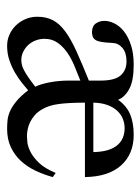

<svg xmlns="http://www.w3.org/2000/svg" viewBox="53 -444 401 548"><g transform="rotate(90 254.0 -169.5)"><path d="M484.9 -119.1Q478 -93.8 466.8 -70.1Q455.6 -46.4 439 -28.3Q422.4 -10.3 399.7 0.5Q377 11.2 347.2 11.2Q334 11.2 321.3 9.8Q308.6 8.3 295.4 2.2Q282.2 -3.9 267.8 -15.9Q253.4 -27.8 237.3 -48.8Q229 -42 216.6 -31.7Q204.1 -21.5 188 -12Q171.9 -2.4 152.3 4.4Q132.8 11.2 110.4 11.2Q93.3 11.2 78.1 4.4Q63 -2.4 51.8 -14.2Q40.5 -25.9 33.9 -41.5Q27.3 -57.1 27.3 -74.7Q27.3 -100.6 37.1 -119.4Q46.9 -138.2 68.6 -154.3Q90.3 -170.4 125 -186.3Q159.7 -202.1 209.5 -222.2V-255.9Q209.5 -296.4 194.6 -313Q179.7 -329.6 154.8 -329.6Q129.9 -329.6 116.2 -317.9Q102.5 -306.2 102.1 -290Q101.1 -270.5 99.4 -259.3Q97.7 -248 94 -241.9Q90.3 -235.8 85 -233.6Q79.6 -231.4 72.3 -231Q54.2 -231 46.6 -241.7Q39.1 -252.4 39.1 -266.6Q39.1 -280.3 46.4 -295.2Q53.7 -310.1 69.1 -322.3Q84.5 -334.5 108.2 -342.3Q131.8 -350.1 164.1 -350.1Q210 -350.1 233.4 -337.4Q256.8 -324.7 264.2 -305.7Q282.7 -330.6 306.6 -340.3Q330.6 -350.1 364.3 -350.1Q419.4 -350.1 451.7 -314Q483.9 -277.8 484.9 -210.9H272.5Q272.5 -165 276.4 -136Q280.3 -106.9 291.5 -88.9Q298.8 -75.7 308.6 -67.4Q318.4 -59.1 328.6 -54.2Q338.9 -49.3 349.1 -47.4Q359.4 -45.4 367.7 -45.4Q373 -45.4 385.5 -46.6Q397.9 -47.9 413.3 -55.7Q428.7 -63.5 444.6 -80.1Q460.4 -96.7 473.1 -127.4ZM413.6 -234.9Q413.1 -258.8 408 -275.9Q402.8 -293 393.6 -303.7Q384.3 -314.5 372.1 -319.3Q359.9 -324.2 345.2 -324.2Q331.1 -324.2 318.1 -318.8Q305.2 -313.5 295.2 -302.5Q285.2 -291.5 279.1 -274.7Q272.9 -257.8 272.5 -234.9ZM227.1 -69.3Q223.1 -76.7 220 -87.4Q216.8 -98.1 214.4 -110.8Q211.9 -123.5 210.7 -137.5Q209.5 -151.4 209.5 -165V-197.8Q188.5 -189.5 167.2 -180.7Q146 -171.9 128.9 -159.9Q111.8 -147.9 101.1 -132.3Q90.3 -116.7 90.3 -95.7Q90.3 -82 95 -70.1Q99.6 -58.1 107.7 -49.3Q115.7 -40.5 126.5 -35.2Q137.2 -29.8 149.4 -29.3Q156.7 -29.3 163.8 -30.8Q170.9 -32.2 179.7 -36.9Q188.5 -41.5 200 -49.3Q211.4 -57.1 227.1 -69.3Z"/></g></svg>

Font: Surma
Style: Regular
Weight: 400
Designer: Sue Lloyd-Williams
Foundry: Sylheti Translation And Research
Version: Version 3.000